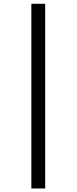

<svg xmlns="http://www.w3.org/2000/svg" viewBox="-20 -798 415 1041"><path d="M225 223.8H150V-777.5H225Z"/></svg>

Font: Cambay
Style: Regular
Weight: 400
Version: Version 1.180;PS 001.180;hotconv 1.0.70;makeotf.lib2.5.58329